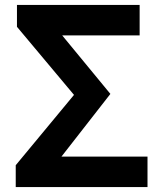

<svg xmlns="http://www.w3.org/2000/svg" viewBox="-20 -761 659 781"><path d="M44 0H580V-124H230L429 -379L233 -617H548V-741H49V-652L281 -375L44 -89Z"/></svg>

Font: Noto Sans CJK TC
Style: Bold
Weight: 700
Designer: Ryoko NISHIZUKA 西塚涼子 (kana, bopomofo & ideographs); Paul D. Hunt (Latin, Greek & Cyrillic); Sandoll Communications 산돌커뮤니
Foundry: Adobe
Version: Version 2.004;hotconv 1.0.118;makeotfexe 2.5.65603